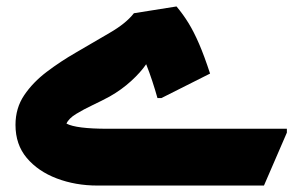

<svg xmlns="http://www.w3.org/2000/svg" viewBox="-20 -575 941 595"><path d="M28 -188Q28 -240 55 -280Q82 -320 125 -352.5Q168 -385 215 -412Q269 -444 319.5 -473Q370 -502 395 -534L527 -555Q548 -530 564.5 -503Q581 -476 597 -439Q613 -402 631 -347L480 -271H468Q461 -296 452 -323.5Q443 -351 433 -376Q416 -351 386.5 -324Q357 -297 320 -276Q296 -263 267.5 -249.5Q239 -236 216 -222Q193 -208 186 -192Q216 -176 313 -176H869V-164L798 0H282Q214 0 156 -22Q98 -44 63 -85.5Q28 -127 28 -188Z"/></svg>

Font: Kufam Black
Style: Regular
Weight: 900
Designer: Wael Morcos, Artur Schmal
Foundry: Original Type
Version: Version 1.301; ttfautohint (v1.8.3)